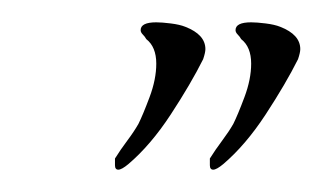

<svg xmlns="http://www.w3.org/2000/svg" viewBox="-20 -472 289 172"><path d="M171 -320Q168 -320 168 -324Q168 -328 168 -330Q173 -338 179 -346Q185 -354 189 -361Q193 -369 199 -385Q205 -401 205 -415Q205 -430 196 -437Q195 -439 193 -441Q191 -443 191 -445Q191 -452 205 -452Q210 -452 218 -451Q226 -450 231 -448Q249 -441 249 -428Q249 -425 247 -419Q236 -397 218 -369.5Q200 -342 180 -325Q174 -320 171 -320ZM86 -320Q83 -320 83 -324Q83 -328 83 -330Q88 -338 94 -346Q100 -354 104 -361Q108 -369 114 -385Q120 -401 120 -415Q120 -430 111 -437Q110 -439 108 -441Q106 -443 106 -445Q106 -452 120 -452Q125 -452 133 -451Q141 -450 146 -448Q164 -441 164 -428Q164 -425 162 -419Q151 -397 133 -369.5Q115 -342 95 -325Q89 -320 86 -320Z"/></svg>

Font: Qwigley
Style: Regular
Weight: 400
Designer: Robert E. Leuschke
Foundry: Robert E. Leuschke
Version: Version 1.010; ttfautohint (v1.8.3)